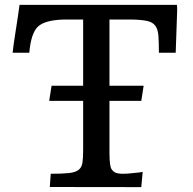

<svg xmlns="http://www.w3.org/2000/svg" viewBox="-20 -767 790 787"><path d="M706.1 -720.7 700.2 -550.8H631.3Q631.3 -593.8 629.4 -620.1Q627.4 -646.5 616.9 -661.1Q606.4 -675.8 584 -680.9Q561.5 -686 521 -687H428.7V-415.5H568.8L559.1 -353.5H428.7V-141.6Q428.7 -85.9 437.3 -73.5Q445.8 -61 457.5 -57.9Q469.2 -54.7 480.7 -54.7Q492.2 -54.7 502.9 -55.4Q513.7 -56.2 525.9 -57.6Q558.6 -60.5 564.9 -62.5L559.1 0L184.1 -0.5L188 -54.7Q235.8 -54.7 262.5 -57.6Q289.1 -60.5 302 -70.6Q314.9 -80.6 317.9 -99.9Q320.8 -119.1 320.8 -152.3V-353.5H181.6L191.4 -415.5H320.8V-687H244.1Q163.1 -685.1 134.8 -657.2Q106.9 -629.9 100.1 -550.8H31.7Q36.1 -589.8 43 -632.1Q49.8 -674.3 53.2 -698.2L60.1 -747.1H705.1Q706.1 -741.7 706.1 -735.4Z"/></svg>

Font: HeadlandOne
Style: Regular
Weight: 400
Designer: Gary Lonergan
Foundry: Sorkin Type Co.
Version: Version 1.002